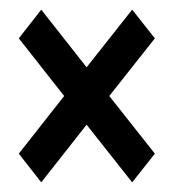

<svg xmlns="http://www.w3.org/2000/svg" viewBox="-20 -558 382 398"><path d="M65.5 -180 159.5 -299.5 254 -180 301 -239.5 206.5 -359 301 -478.5 254 -538 159.5 -418.5 65.5 -538 19 -478.5 113 -359 19 -239.5Z"/></svg>

Font: League Gothic SemiCondensed
Style: Regular
Weight: 400
Width: 4
Designer: The League of Moveable Type
Version: Version 1.600; ttfautohint (v1.8.3)